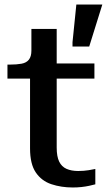

<svg xmlns="http://www.w3.org/2000/svg" viewBox="-20 -819 478 850"><path d="M13 -471V-533H23Q54 -533 75.5 -537Q97 -541 108 -555Q119 -569 119 -595L198 -538H398V-471ZM231 -166Q231 -126 242 -103.5Q253 -81 274.5 -71.5Q296 -62 326 -62Q351 -62 372.5 -65.5Q394 -69 402 -71V-3Q391 0 375 3.5Q359 7 340.5 9Q322 11 302 11Q251 11 207.5 -3.5Q164 -18 138.5 -55.5Q113 -93 113 -162V-522L119 -530V-691H231ZM375 -613 433 -799H318L301 -632V-613Z"/></svg>

Font: Roboto Serif 20pt Medium
Style: Regular
Weight: 500
Version: Version 1.008